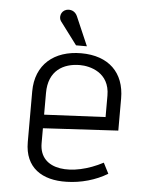

<svg xmlns="http://www.w3.org/2000/svg" viewBox="-51 -722 573 775"><g transform="rotate(5 235.5 -334.5)"><path d="M391 -78C270 -14 134 -22 134 -134V-195L438 -212V-342C438 -447 373 -510 262 -510C153 -510 78 -449 78 -339V-134C78 -30 149 15 248 12C305 11 366 -6 413 -35ZM382 -262 134 -250V-338C134 -429 194 -462 261 -462C301 -462 382 -443 382 -349ZM282 -540 231 -658C222 -678 203 -684 186 -679C164 -672 159 -646 169 -632L238 -540Z"/></g></svg>

Font: Advent Pro
Style: Regular
Weight: 400
Designer: Andreas Kalpakidis
Foundry: Andreas Kalpakidis
Version: Version 2.002 2008